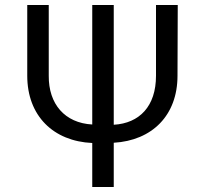

<svg xmlns="http://www.w3.org/2000/svg" viewBox="-20 -748 819 768"><path d="M604 -728V-445C604 -323 538 -255 435 -249V-728H349V-250C239 -256 174 -332 175 -445V-728H89V-445C89 -285 193 -183 349 -176V0H435V-177C589 -186 690 -287 690 -445L691 -728Z"/></svg>

Font: Wafeq
Style: Regular
Weight: 400
Designer: Rasmus Andersson & Azza Alameddine
Foundry: Google & TypeTogether
Version: Version 3.000;FEAKit 1.0